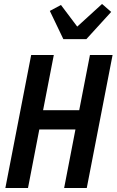

<svg xmlns="http://www.w3.org/2000/svg" viewBox="-20 -947 590 967"><path d="M7 0 137 -670H251L197 -392H379L433 -670H547L417 0H303L360 -295H178L121 0ZM299 -750 231 -892 287 -922 369 -813 494 -927 540 -887 415 -750Z"/></svg>

Font: Lode
Style: Bold Italic
Weight: 700
Italic angle: -11°
Monospace: yes
Designer: Belleve Invis
Foundry: Belleve Invis
Version: Version 29.2.0; ttfautohint (v1.8.3)